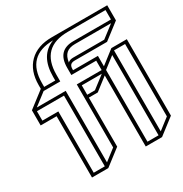

<svg xmlns="http://www.w3.org/2000/svg" viewBox="-169 -860 945 990"><g transform="rotate(-30 303.5 -365.0)"><path d="M267 -511V-554Q267 -657 363 -657H587V-713H363Q201 -713 201 -550V-511H102L29 -455H201V-29L267 -80V-455H415V-511ZM115 -550V-528H181V-550Q181 -677 275 -713Q115 -711 115 -550ZM363 -640Q329 -640 311 -624Q293 -608 288 -573Q299 -584 320 -584H505L578 -640ZM587 -80V-511H521V-29ZM435 -444V-17H501V-495ZM287 -382H333L406 -438H287ZM115 -382V-17H181V-438H20V-382ZM95 0V-365H0V-455L95 -528V-550Q95 -635 143 -682.5Q191 -730 277 -730H607V-640L512 -567H320Q303 -567 295 -559.5Q287 -552 287 -533V-528H435V-466L515 -528H607V-73L512 0H415V-423L340 -365H287V-73L192 0Z"/></g></svg>

Font: Imposible
Style: Regular
Weight: 400
Designer: Rodrigo Fuenzalida
Foundry: fragTYPE
Version: Version 1.000